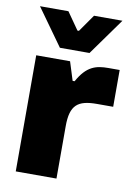

<svg xmlns="http://www.w3.org/2000/svg" viewBox="-86 -816 625 873"><g transform="rotate(10 227.0 -379.5)"><path d="M236.8 -241.7C236.8 -339.8 271 -366.2 359.4 -366.2H434.1V-536.1H382.3C325.2 -536.1 282.2 -524.9 241.2 -450.2H231.9V-450.7L205.1 -536.1H48.8V0H236.8ZM26.9 -758.8 148.9 -588.4H285.6L407.7 -758.8H276.4L220.7 -679.2H213.9L158.2 -758.8Z"/></g></svg>

Font: Wand UI Pro Black
Style: Regular
Weight: 900
Designer: Andreas Faust
Version: Version 1.003;FEAKit 1.0